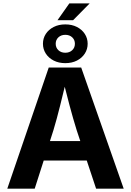

<svg xmlns="http://www.w3.org/2000/svg" viewBox="-20 -1133 787 1153"><path d="M23.8 0 272.7 -727.5H467.6L722.8 0H557.1L440.5 -351Q419.3 -418.9 397.7 -499.9Q376.1 -580.8 352.2 -676.2H384.5Q361.3 -580.3 341.1 -499Q320.9 -417.6 300.8 -351L188.4 0ZM179.3 -168.8V-285.8H567.3V-168.8ZM325.2 -1011.6 396.5 -1112.7H518.6L418.9 -1011.6ZM372.1 -753.8Q332.8 -753.8 302.6 -769.2Q272.3 -784.6 255.1 -811.1Q237.9 -837.6 237.9 -870.3Q237.9 -903.1 255.1 -929.4Q272.3 -955.7 302.6 -971.1Q332.8 -986.5 372.1 -986.5Q411.7 -986.5 441.9 -971.1Q472 -955.7 489.2 -929.4Q506.4 -903.1 506.4 -870.3Q506.4 -837.6 489.2 -811.1Q472 -784.6 441.9 -769.2Q411.7 -753.8 372.1 -753.8ZM372.1 -816.3Q397.5 -816.3 413.6 -831.5Q429.8 -846.7 429.8 -870.3Q429.8 -893.5 413.8 -908.7Q397.8 -923.9 372.1 -923.9Q346.8 -923.9 330.6 -908.7Q314.5 -893.5 314.5 -870.3Q314.5 -846.7 330.6 -831.5Q346.8 -816.3 372.1 -816.3Z"/></svg>

Font: Inter Variable LoSnoCo
Style: Regular
Weight: 400
Designer: Rasmus Andersson
Foundry: rsms
Version: Version 4.000;git-a52131595; featfreeze: case,dlig,ss01,ss02